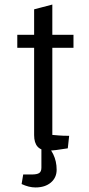

<svg xmlns="http://www.w3.org/2000/svg" viewBox="-20 -653 392 844"><path d="M193 9Q161 9 145.5 -8Q130 -25 130 -59V-612L210 -633V-60Q223 -59 239.5 -57.5Q256 -56 284 -56L278 -1Q248 4 227 6.5Q206 9 193 9ZM56 -443V-500H303V-443ZM136 171Q107 171 75 156L82 114H119Q143 114 152.5 107.5Q162 101 162 84V-21H174Q199 -6 214 25Q229 56 229 93Q229 128 203.5 149.5Q178 171 136 171Z"/></svg>

Font: Changa Light
Style: Regular
Weight: 300
Designer: Eduardo Rodriguez Tunni
Foundry: Eduardo Rodriguez Tunni
Version: Version 3.002; ttfautohint (v1.8.2)